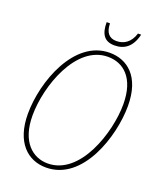

<svg xmlns="http://www.w3.org/2000/svg" viewBox="-161 -979 900 1088"><g transform="rotate(20 289.5 -435.0)"><path d="M377 -772C437 -772 481 -804 499 -881H480C462 -822 422 -799 379 -799C336 -799 312 -825 311 -881H291C291 -814 312 -772 377 -772ZM249 11C470 11 567 -292 567 -475C567 -655 472 -724 368 -724C155 -724 49 -436 49 -241C49 -69 138 11 249 11ZM250 -14C159 -14 77 -82 77 -241C77 -419 175 -699 366 -699C459 -699 539 -635 539 -475C539 -305 445 -14 250 -14Z"/></g></svg>

Font: Noto Serif Condensed Thin
Style: Italic
Weight: 100
Width: 3
Italic angle: -12°
Designer: Monotype Design Team
Foundry: Monotype Imaging Inc.
Version: Version 2.013